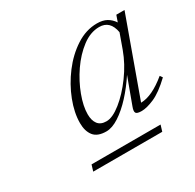

<svg xmlns="http://www.w3.org/2000/svg" viewBox="-105 -791 669 660"><g transform="rotate(-30 229.0 -460.5)"><path d="M316.5 -369.5 354.5 -472.5Q330.5 -436 302.8 -405.8Q275 -375.5 247.2 -357.5Q219.5 -339.5 196.5 -339.5Q161.5 -339.5 146.5 -358.5Q131.5 -377.5 131.5 -409.5Q131.5 -450.5 149.5 -497Q167.5 -543.5 198.5 -584.5Q229.5 -625.5 269.5 -651.5Q309.5 -677.5 353 -677.5Q376 -677.5 391.2 -669Q406.5 -660.5 417 -644.5L426 -670H458.5L348.5 -365.5Q392.5 -366 450 -413.5L457 -403.5Q417 -365.5 386.8 -352.5Q356.5 -339.5 336.5 -339.5Q318 -339.5 314 -346Q310 -352.5 316.5 -369.5ZM169.5 -422.5Q169.5 -398 180.2 -383.8Q191 -369.5 214 -369.5Q238.5 -369.5 272 -396.2Q305.5 -423 336.5 -465.2Q367.5 -507.5 384.5 -554L405.5 -612.5Q396.5 -663 353.5 -663Q318.5 -663 285.5 -638Q252.5 -613 226.2 -574.8Q200 -536.5 184.8 -495.5Q169.5 -454.5 169.5 -422.5ZM87.5 -242.5 95 -267H369L361.5 -242.5Z"/></g></svg>

Font: Newsreader Text ExtraLight
Style: Italic
Weight: 275
Italic angle: -17°
Designer: Hugues Gentile
Foundry: Production Type
Version: Version 1.001